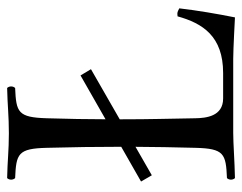

<svg xmlns="http://www.w3.org/2000/svg" viewBox="-92 -598 695 552"><g transform="rotate(-90 256.0 -322.5)"><path d="M314.6 -439 188.6 -367.1C188.8 -424.4 189.5 -469.1 191.5 -536C194 -619 208.5 -624 278.5 -627C284.5 -633 284.5 -644 278.5 -650C229.5 -649 199.2 -645 148.5 -645C98.2 -645 69.5 -649 19.5 -650C13.5 -644 13.5 -633 19.5 -627C89.5 -624 104.5 -619 106.5 -536C108.5 -453.3 109.5 -404.4 109.5 -322L9.6 -265L27.6 -234L109.4 -280.9C109.1 -221 108.2 -177.7 106.5 -109C104.5 -26 89.5 -21 19.5 -18C13.5 -12 13.5 -1 19.5 5C68.5 4 119.5 0 149.5 0H362.2C389.5 0 481.5 5 481.5 5C491.5 -45 501.5 -103 507.5 -155C497.7 -159.7 496.9 -161.8 484.5 -160C464.5 -88 427.5 -29 321.5 -29H248.5C197 -29 192 -78 191.5 -109C190.2 -191.5 188.5 -237 188.5 -320V-326.3L332.6 -409Z"/></g></svg>

Font: Libertinus Serif Display
Style: Regular
Weight: 400
Designer: Philipp H. Poll
Foundry: Khaled Hosny
Version: Version 6.1